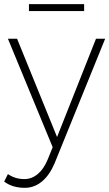

<svg xmlns="http://www.w3.org/2000/svg" viewBox="-31 -707 525 922"><path d="M88 195Q29 195 -11 165L7 129Q42 153 86 153Q121 153 150 129Q179 105 198 59L222 0L7 -521H51L243 -49L430 -521H474L232 75Q208 133 171 164Q134 195 88 195ZM108 -687H373V-654H108Z"/></svg>

Font: Gontserrat ExtraLight
Style: Regular
Weight: 275
Designer: Julieta Ulanovsky
Foundry: Julieta Ulanovsky
Version: Version 6.001